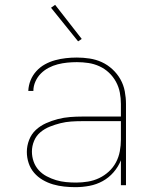

<svg xmlns="http://www.w3.org/2000/svg" viewBox="-20 -766 640 794"><path d="M292 8Q269 8 245.5 5.5Q222 3 199.5 -3.5Q177 -10 156.5 -22Q136 -34 121 -51.5Q106 -69 98.5 -91.5Q91 -114 91 -138Q91 -163 100.5 -187.5Q110 -212 128.5 -229Q147 -246 170.5 -256.5Q194 -267 219 -273.5Q244 -280 269.5 -282Q295 -284 320 -284H480V-336Q480 -360 475.5 -383.5Q471 -407 459.5 -428Q448 -449 430.5 -465.5Q413 -482 391 -492Q369 -502 345.5 -505.5Q322 -509 298 -509Q278 -509 258 -507Q238 -505 218.5 -500Q199 -495 181 -485.5Q163 -476 149 -462Q135 -448 126.5 -429Q118 -410 118 -390H97Q98 -413 106.5 -434Q115 -455 130.5 -472Q146 -489 166 -500Q186 -511 208 -517Q230 -523 252.5 -525.5Q275 -528 298 -528Q324 -528 350.5 -524Q377 -520 401 -509Q425 -498 445 -479.5Q465 -461 478 -438Q491 -415 496 -388.5Q501 -362 501 -336V0H480V-103Q469 -76 449.5 -53.5Q430 -31 404.5 -17Q379 -3 350 2.5Q321 8 292 8ZM295 -11Q319 -11 343.5 -15Q368 -19 390 -29.5Q412 -40 430 -56.5Q448 -73 459.5 -94.5Q471 -116 475.5 -140.5Q480 -165 480 -189V-265H320Q297 -265 274.5 -263.5Q252 -262 230 -256.5Q208 -251 186.5 -242.5Q165 -234 147.5 -219.5Q130 -205 121 -183.5Q112 -162 112 -139Q112 -118 119 -98Q126 -78 140 -62.5Q154 -47 173 -37Q192 -27 212 -21Q232 -15 253 -13Q274 -11 295 -11ZM303 -595 191 -734 208 -746 318 -605Z"/></svg>

Font: Iosevka Thin Extended
Style: Regular
Weight: 100
Width: 7
Monospace: yes
Designer: Belleve Invis
Foundry: Belleve Invis
Version: Version 32.5.0; ttfautohint (v1.8.4)